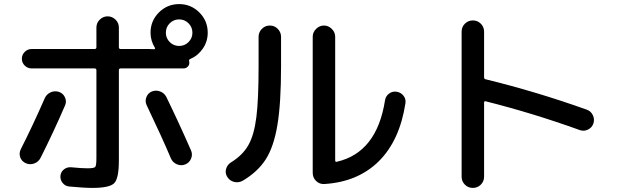

<svg xmlns="http://www.w3.org/2000/svg" viewBox="-20 -870 3040 940"><path d="M811 -664Q830 -645 857 -645Q884 -645 903 -664Q922 -683 922 -710Q922 -737 903 -756Q884 -775 857 -775Q830 -775 811 -756Q792 -737 792 -710Q792 -683 811 -664ZM997 -710Q997 -667 973 -632Q949 -597 911 -581Q904 -578 906 -571Q907 -568 907 -562Q907 -551 898.5 -543Q890 -535 879 -535H571Q562 -535 562 -526V-85Q562 3 539.5 26.5Q517 50 432 50Q391 50 318 43Q299 41 286.5 25.5Q274 10 276 -10Q278 -29 293.5 -41Q309 -53 329 -51Q381 -46 409 -46Q441 -46 446.5 -53Q452 -60 452 -99V-526Q452 -535 443 -535H135Q115 -535 101 -549Q87 -563 87 -582Q87 -602 101 -616Q115 -630 135 -630H443Q452 -630 452 -639V-735Q452 -758 468.5 -774Q485 -790 507 -790Q529 -790 545.5 -774Q562 -758 562 -735V-639Q562 -630 571 -630H710Q727 -630 735 -629Q737 -629 738.5 -631Q740 -633 739 -635Q717 -670 717 -710Q717 -768 758 -809Q799 -850 857 -850Q915 -850 956 -809Q997 -768 997 -710ZM82 -140Q140 -254 199 -389Q208 -409 228 -418Q248 -427 269 -420Q289 -413 298 -393.5Q307 -374 299 -355Q243 -225 178 -96Q168 -77 147 -69.5Q126 -62 106 -71Q86 -80 79 -100Q72 -120 82 -140ZM817 -94Q773 -198 698 -355Q689 -374 696.5 -394Q704 -414 723 -422Q743 -430 763.5 -422.5Q784 -415 794 -396Q856 -269 915 -134Q924 -114 915.5 -93.5Q907 -73 887 -65Q867 -57 846.5 -65.5Q826 -74 817 -94Z M1567 31Q1544 32 1527.5 16Q1511 0 1511 -24V-690Q1511 -712 1527.5 -728.5Q1544 -745 1566 -745Q1588 -745 1604.5 -728.5Q1621 -712 1621 -690V-85Q1621 -76 1629 -78Q1825 -123 1865 -379Q1868 -399 1884.5 -411.5Q1901 -424 1921 -421Q1942 -418 1955 -402Q1968 -386 1965 -365Q1937 -182 1834.5 -80.5Q1732 21 1567 31ZM1168 15Q1148 26 1126 20.5Q1104 15 1092 -5Q1081 -23 1087 -43.5Q1093 -64 1111 -75Q1168 -110 1196 -159.5Q1224 -209 1235 -295.5Q1246 -382 1246 -545V-690Q1246 -712 1262 -728.5Q1278 -745 1301 -745Q1324 -745 1340 -728.5Q1356 -712 1356 -690V-545Q1356 -364 1338 -257Q1320 -150 1280.5 -89Q1241 -28 1168 15Z M2240 -5V-715Q2240 -738 2256 -754Q2272 -770 2295 -770Q2318 -770 2334 -754Q2350 -738 2350 -715V-492Q2350 -483 2357 -482Q2607 -421 2853 -333Q2873 -326 2882.5 -306Q2892 -286 2885 -265Q2878 -245 2858.5 -235.5Q2839 -226 2819 -233Q2589 -316 2358 -374Q2350 -376 2350 -368V-5Q2350 18 2334 34Q2318 50 2295 50Q2272 50 2256 34Q2240 18 2240 -5Z"/></svg>

Font: Rounded Mplus 1c Medium
Style: Regular
Weight: 500
Version: Version 1.059.20150529